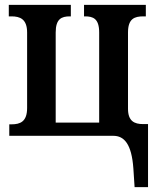

<svg xmlns="http://www.w3.org/2000/svg" viewBox="-20 -556 643 786"><path d="M531 210H586V-48H566C530 -48 504 -60 504 -111V-423C504 -480 531 -489 567 -489H577V-536H324V-489H328C361 -489 386 -480 386 -423V-54H208V-423C208 -479 232 -489 266 -489H270V-536H16V-489H27C62 -489 91 -478 91 -423V-114C91 -58 63 -47 27 -47H18V0H444C488 0 519 33 526 134Z"/></svg>

Font: Noto Serif Condensed Semi
Style: Regular
Weight: 600
Width: 3
Designer: Monotype Design Team
Foundry: Monotype Imaging Inc.
Version: Version 1.002